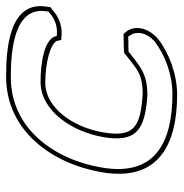

<svg xmlns="http://www.w3.org/2000/svg" viewBox="-6 -574 586 613"><g transform="rotate(-90 286.5 -268.0)"><path d="M43 -238C10 -53 133 5 290 5C354 5 422 -20 467 -55C508 -89 511 -134 491 -158L484 -166H471C460 -165 440 -166 423 -164L416 -158C373 -125 358 -105 292 -105C186 -112 153 -133 170 -232C187 -330 250 -416 328 -416C393 -416 455 -399 462 -378L465 -365L479 -364C511 -361 542 -375 561 -393L570 -400L571 -410C592 -531 437 -541 348 -541C173 -541 70 -392 43 -238ZM58 -238C84 -388 182 -526 346 -526C439 -526 574 -513 556 -410V-406L552 -403C536 -388 510 -376 483 -379H478L476 -385C465 -418 396 -431 331 -431C240 -431 173 -333 155 -232C136 -125 179 -97 288 -90H289C359 -90 382 -115 424 -147L427 -150C443 -151 460 -150 470 -151H476L478 -147C493 -129 492 -94 459 -66C416 -33 353 -10 293 -10C139 -10 27 -64 58 -238Z"/></g></svg>

Font: Snowfall
Style: BlkOlObl
Weight: 900
Designer: Jasper
Foundry: Cannot Into Space Fonts
Version: Version 0.9